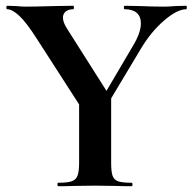

<svg xmlns="http://www.w3.org/2000/svg" viewBox="-20 -645 667 665"><path d="M468 -564Q468 -588 453.5 -600.5Q439 -613 412 -613Q409 -613 409 -619Q409 -625 412 -625L465 -624Q511 -622 547 -622Q564 -622 588 -624L625 -625Q627 -625 627 -619Q627 -613 625 -613Q594 -613 549 -574.5Q504 -536 469 -478L339 -261L318 -278L441 -487Q468 -532 468 -564ZM5 -613Q2 -613 2 -619Q2 -625 5 -625L36 -624Q58 -622 67 -622Q102 -622 168 -624L234 -625Q236 -625 236 -619Q236 -613 234 -613Q217 -613 207.5 -605Q198 -597 198 -584Q198 -568 212 -546L356 -319L260 -274L108 -510Q71 -568 46.5 -590.5Q22 -613 5 -613ZM365 -319V-81Q365 -50 370 -36Q375 -22 389.5 -17Q404 -12 436 -12Q439 -12 439 -6Q439 0 436 0Q403 0 384 -1L309 -2L235 -1Q215 0 181 0Q179 0 179 -6Q179 -12 181 -12Q213 -12 228 -17Q243 -22 248.5 -36.5Q254 -51 254 -81V-310Z"/></svg>

Font: Cormorant Infant
Style: Bold
Weight: 700
Designer: Christian Thalmann (Catharsis Fonts)
Foundry: Catharsis Fonts
Version: Version 4.000